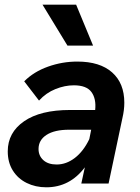

<svg xmlns="http://www.w3.org/2000/svg" viewBox="-20 -781 595 817"><path d="M326 0 341 -69Q277 16 177 16Q131 16 93.5 -2.5Q56 -21 34.5 -55.5Q13 -90 13 -137Q13 -217 82.5 -265Q152 -313 278 -313H385Q390 -361 369 -389.5Q348 -418 294 -418Q256 -418 216 -402Q176 -386 146 -353L83 -435Q124 -476 184.5 -497.5Q245 -519 309 -519Q405 -519 457 -473Q509 -427 509 -344Q509 -313 501 -279L442 0ZM221 -81Q262 -81 298.5 -109Q335 -137 360 -189L368 -229H274Q212 -229 178 -207Q144 -185 144 -147Q144 -118 164.5 -99.5Q185 -81 221 -81ZM267 -587 161 -761H304L376 -587Z"/></svg>

Font: Wix Madefor Text
Style: Bold Italic
Weight: 700
Italic angle: -12°
Designer: Dalton Maag Ltd
Foundry: Dalton Maag Ltd
Version: Version 3.100